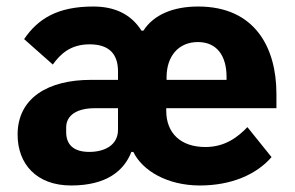

<svg xmlns="http://www.w3.org/2000/svg" viewBox="-20 -557 904 589"><path d="M342 -225V-159C342 -111 300 -91 254 -91C206 -91 183 -113 183 -152V-166C183 -204 217 -225 270 -225ZM491 -312V-320C491 -385 528 -428 587 -428C646 -428 675 -385 675 -321V-312ZM610 -106C534 -106 490 -149 490 -217V-225H828V-269C828 -411 762 -537 588 -537C513 -537 452 -513 420 -463H414C381 -515 330 -537 266 -537C156 -537 96 -499 54 -437L142 -359C165 -391 196 -421 255 -421C317 -421 342 -389 342 -338V-312H259C128 -312 34 -257 34 -144C34 -54 92 12 198 12C308 12 361 -34 383 -91H389C417 -33 494 12 593 12C689 12 766 -21 813 -75L739 -167C710 -137 671 -106 610 -106Z"/></svg>

Font: IBM Plex Sans Thai Looped
Style: Bold
Weight: 700
Designer: Mike Abbink, Paul van der Laan, Pieter van Rosmalen, Ben Mitchell, Mark Frömberg
Foundry: Bold Monday
Version: Version 1.1